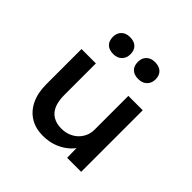

<svg xmlns="http://www.w3.org/2000/svg" viewBox="-197 -969 1162 1162"><g transform="rotate(45 384.0 -388.0)"><path d="M326 10Q264 10 218 -18Q172 -46 146.5 -99Q121 -152 121 -226V-527H244V-256Q244 -205 258.5 -170.5Q273 -136 302.5 -118Q332 -100 375 -100Q406 -100 432.5 -110Q459 -120 479 -138.5Q499 -157 510.5 -182.5Q522 -208 522 -239V-527H645V0H525L523 -110L545 -122Q533 -87 502 -57Q471 -27 426.5 -8.5Q382 10 326 10ZM492 -641Q456 -641 436.5 -660Q417 -679 417 -714Q417 -746 437 -766Q457 -786 492 -786Q528 -786 548 -767Q568 -748 568 -714Q568 -682 547.5 -661.5Q527 -641 492 -641ZM278 -641Q242 -641 222.5 -660Q203 -679 203 -714Q203 -746 223 -766Q243 -786 278 -786Q314 -786 333.5 -767Q353 -748 353 -714Q353 -682 333 -661.5Q313 -641 278 -641Z"/></g></svg>

Font: Lexend Exa Medium
Style: Regular
Weight: 500
Designer: Bonnie Shaver-Troup, Thomas Jockin
Foundry: Lexend
Version: Version 1.007